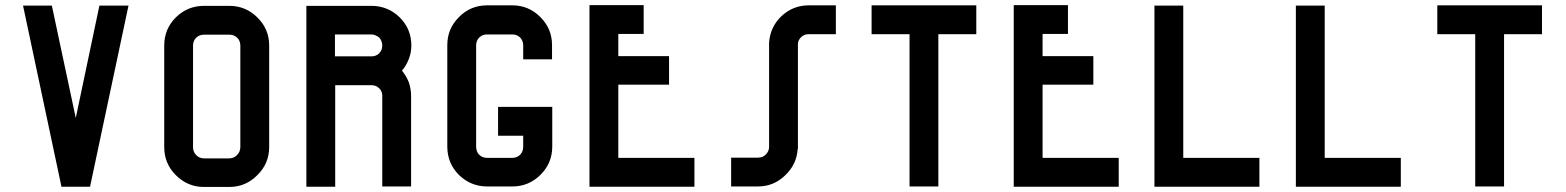

<svg xmlns="http://www.w3.org/2000/svg" viewBox="-20 -740 6206 761"><path d="M374 -717.8Q412.1 -717.8 489.3 -717.8Q438.5 -478.5 336.9 0Q298.8 0 223.6 0Q172.9 -239.3 71.3 -717.8Q109.4 -717.8 185.5 -717.8Q216.8 -569.3 280.3 -272.5Q311.5 -420.9 374 -717.8Z M1046.9 -559.6Q1046.9 -425.8 1046.9 -157.2Q1046.9 -91.8 1000 -45.9Q954.1 1 888.7 1Q855.5 1 788.1 1Q723.6 1 676.8 -45.9Q630.9 -91.8 630.9 -157.2Q630.9 -207 630.9 -307.6Q630.9 -391.6 630.9 -559.6Q630.9 -625 676.8 -670.9Q723.6 -716.8 788.1 -716.8Q822.3 -716.8 888.7 -716.8Q954.1 -716.8 1000 -670.9Q1046.9 -625 1046.9 -559.6ZM932.6 -157.2Q932.6 -291 932.6 -559.6Q932.6 -578.1 919.9 -590.8Q907.2 -602.5 888.7 -602.5Q855.5 -602.5 788.1 -602.5Q770.5 -602.5 757.8 -590.8Q745.1 -578.1 745.1 -559.6Q745.1 -424.8 745.1 -156.2Q745.1 -137.7 757.8 -125Q770.5 -112.3 788.1 -112.3Q822.3 -112.3 888.7 -112.3Q907.2 -112.3 919.9 -126Q932.6 -138.7 932.6 -157.2Z M1573.2 -460Q1590.8 -438.5 1600.6 -413.1Q1609.4 -386.7 1609.4 -359.4Q1609.4 -239.3 1609.4 -1Q1571.3 -1 1495.1 -1Q1495.1 -122.1 1495.1 -365.2Q1494.1 -372.1 1491.2 -378.9Q1488.3 -384.8 1483.4 -389.6Q1476.6 -396.5 1468.8 -399.4Q1460.9 -402.3 1452.1 -402.3Q1404.3 -402.3 1308.6 -402.3Q1308.6 -268.6 1308.6 0Q1270.5 0 1194.3 0Q1194.3 -239.3 1194.3 -716.8Q1280.3 -716.8 1452.1 -716.8Q1517.6 -716.8 1564.5 -670.9Q1610.4 -625 1610.4 -559.6Q1610.4 -532.2 1600.6 -506.8Q1590.8 -480.5 1573.2 -460ZM1483.4 -529.3Q1489.3 -535.2 1492.2 -543Q1495.1 -550.8 1495.1 -559.6Q1495.1 -568.4 1492.2 -576.2Q1489.3 -584 1483.4 -590.8Q1476.6 -596.7 1468.8 -599.6Q1460.9 -603.5 1452.1 -603.5Q1404.3 -603.5 1307.6 -603.5Q1307.6 -574.2 1307.6 -516.6Q1355.5 -516.6 1452.1 -516.6Q1460.9 -516.6 1468.8 -519.5Q1477.5 -522.5 1483.4 -529.3Z M2053.7 -503.9Q2053.7 -522.5 2053.7 -560.5Q2053.7 -578.1 2042 -590.8Q2029.3 -603.5 2010.7 -603.5Q1977.5 -603.5 1910.2 -603.5Q1891.6 -603.5 1878.9 -590.8Q1867.2 -578.1 1867.2 -560.5Q1867.2 -425.8 1867.2 -158.2Q1867.2 -139.6 1878.9 -127Q1891.6 -114.3 1910.2 -114.3Q1943.4 -114.3 2010.7 -114.3Q2029.3 -114.3 2042 -127Q2053.7 -139.6 2053.7 -158.2Q2053.7 -172.9 2053.7 -202.1Q2020.5 -202.1 1954.1 -202.1Q1954.1 -240.2 1954.1 -316.4Q2025.4 -316.4 2168.9 -316.4Q2168.9 -263.7 2168.9 -159.2Q2168.9 -93.8 2123 -47.9Q2076.2 -1 2011.7 -1Q1977.5 -1 1910.2 -1Q1909.2 -1 1908.2 -1Q1844.7 -2 1798.8 -46.9Q1752.9 -92.8 1752.9 -159.2Q1752.9 -293 1752.9 -561.5Q1752.9 -626 1798.8 -671.9Q1844.7 -718.8 1910.2 -718.8Q1943.4 -718.8 2010.7 -718.8Q2076.2 -718.8 2122.1 -671.9Q2168 -626 2168 -561.5Q2168 -542 2168 -504.9Q2129.9 -504.9 2053.7 -504.9Q2053.7 -503.9 2053.7 -503.9Z M2732.4 -114.3Q2732.4 -76.2 2732.4 0Q2593.8 0 2316.4 0Q2316.4 -240.2 2316.4 -719.7Q2387.7 -719.7 2531.2 -719.7Q2531.2 -681.6 2531.2 -605.5Q2498 -605.5 2430.7 -605.5Q2430.7 -576.2 2430.7 -517.6Q2497.1 -517.6 2631.8 -517.6Q2631.8 -479.5 2631.8 -404.3Q2564.5 -404.3 2430.7 -404.3Q2430.7 -307.6 2430.7 -114.3Q2531.2 -114.3 2732.4 -114.3Z M3185.5 -718.8Q3220.7 -718.8 3293 -718.8Q3293 -680.7 3293 -604.5Q3256.8 -604.5 3185.5 -604.5Q3176.8 -604.5 3168.9 -601.6Q3161.1 -598.6 3154.3 -591.8Q3149.4 -586.9 3145.5 -579.1Q3142.6 -572.3 3142.6 -564.5Q3142.6 -426.8 3142.6 -149.4Q3141.6 -149.4 3141.6 -149.4Q3137.7 -87.9 3091.8 -44.9Q3046.9 -1 2984.4 -1Q2948.2 -1 2877.9 -1Q2877.9 -39.1 2877.9 -115.2Q2913.1 -115.2 2984.4 -115.2Q2993.2 -115.2 3002 -118.2Q3009.8 -122.1 3015.6 -127.9Q3021.5 -133.8 3024.4 -140.6Q3028.3 -148.4 3028.3 -156.2Q3028.3 -293.9 3028.3 -570.3Q3032.2 -632.8 3077.1 -675.8Q3123 -718.8 3185.5 -718.8Z M3849.6 -718.8Q3849.6 -680.7 3849.6 -604.5Q3799.8 -604.5 3699.2 -604.5Q3699.2 -403.3 3699.2 -1Q3661.1 -1 3585 -1Q3585 -202.1 3585 -604.5Q3585 -604.5 3585 -604.5Q3535.2 -604.5 3434.6 -604.5Q3434.6 -642.6 3434.6 -718.8Q3573.2 -718.8 3849.6 -718.8Z M4414.1 -114.3Q4414.1 -76.2 4414.1 0Q4275.4 0 3998 0Q3998 -240.2 3998 -719.7Q4069.3 -719.7 4212.9 -719.7Q4212.9 -681.6 4212.9 -605.5Q4179.7 -605.5 4112.3 -605.5Q4112.3 -576.2 4112.3 -517.6Q4178.7 -517.6 4313.5 -517.6Q4313.5 -479.5 4313.5 -404.3Q4246.1 -404.3 4112.3 -404.3Q4112.3 -307.6 4112.3 -114.3Q4212.9 -114.3 4414.1 -114.3Z M4669.9 -114.3Q4770.5 -114.3 4971.7 -114.3Q4971.7 -76.2 4971.7 0Q4833 0 4555.7 0Q4555.7 -239.3 4555.7 -717.8Q4593.8 -717.8 4669.9 -717.8Q4669.9 -516.6 4669.9 -114.3Z M5230.5 -114.3Q5331.1 -114.3 5532.2 -114.3Q5532.2 -76.2 5532.2 0Q5393.6 0 5116.2 0Q5116.2 -239.3 5116.2 -717.8Q5154.3 -717.8 5230.5 -717.8Q5230.5 -516.6 5230.5 -114.3Z M6091.8 -718.8Q6091.8 -680.7 6091.8 -604.5Q6042 -604.5 5941.4 -604.5Q5941.4 -403.3 5941.4 -1Q5903.3 -1 5827.1 -1Q5827.1 -202.1 5827.1 -604.5Q5827.1 -604.5 5827.1 -604.5Q5777.3 -604.5 5676.8 -604.5Q5676.8 -642.6 5676.8 -718.8Q5815.4 -718.8 6091.8 -718.8Z"/></svg>

Font: Via Messena
Style: Regular
Weight: 400
Designer: Edward Sonnex
Version: 1.0